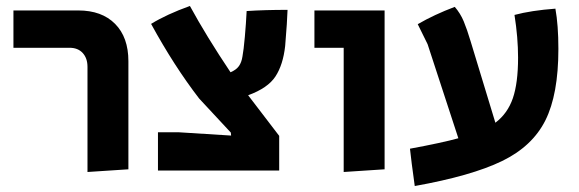

<svg xmlns="http://www.w3.org/2000/svg" viewBox="-20 -571 1938 643"><path d="M273 -347Q273 -376 257 -393.5Q241 -411 213 -411H25V-536H242Q321 -536 365.5 -491Q410 -446 410 -366V-4L273 5Z M509 -128H579L754 -117L753 -127L647 -241Q563 -350 486 -491Q538 -523 616 -551Q671 -450 752 -329Q771 -337 780 -349.5Q789 -362 792 -382Q796 -403 800 -448Q804 -493 806 -534Q867 -538 943 -538Q942 -501 935 -417Q928 -354 902.5 -315Q877 -276 811 -252L915 -116V0H509Z M1131 -411H1033V-536H1268V-4L1131 5Z M1353 -73Q1461 -93 1515 -108L1412 -423L1379 -490Q1434 -522 1503 -548Q1522 -526 1533 -499.5Q1544 -473 1556 -433L1639 -160Q1680 -191 1697.5 -242Q1715 -293 1715 -378Q1715 -445 1703 -521Q1759 -536 1840 -542Q1850 -487 1850 -407Q1850 -255 1806.5 -168Q1763 -81 1661 -31.5Q1559 18 1369 52Q1357 -34 1353 -73Z"/></svg>

Font: Secular One
Style: Regular
Weight: 400
Designer: Michal Sahar
Foundry: Hagilda
Version: Version 1.000